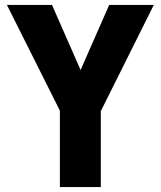

<svg xmlns="http://www.w3.org/2000/svg" viewBox="-20 -759 652 779"><path d="M8 -739 223 -310V0H389V-308L604 -739H423L307 -475L191 -739Z"/></svg>

Font: Malmofest
Style: Bold
Weight: 700
Designer: Jonny Pinhorn (Poppins), Kolossal
Version: Version 1.004;Glyphs 3.1.2 (3151)